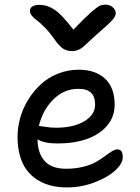

<svg xmlns="http://www.w3.org/2000/svg" viewBox="-20 -838 606 834"><path d="M438 -817.9Q456.5 -817.9 469.7 -806.4Q482.9 -794.9 482.9 -780.8Q482.9 -768.6 469 -752.2Q455.1 -735.8 401.9 -689.9Q385.7 -675.8 366 -657Q346.2 -638.2 338.9 -632.3Q331.5 -626.5 319.8 -621.3Q308.1 -616.2 293 -616.2Q270 -616.2 253.4 -627.2Q236.8 -638.2 216.8 -667Q196.8 -695.8 174.8 -718.3Q152.8 -740.7 139.9 -750Q127 -759.3 118.4 -769.5Q109.9 -779.8 109.9 -791Q109.9 -802.7 120.6 -809.8Q131.3 -816.9 149.9 -816.9Q186 -816.9 218 -795.2Q250 -773.4 298.8 -709Q345.7 -758.3 374 -783.2Q402.3 -808.1 413.6 -813Q424.8 -817.9 438 -817.9ZM272 -23.9Q198.7 -23.9 149.4 -52.7Q100.1 -81.5 78.1 -129.9Q56.2 -178.2 56.2 -244.1Q56.2 -285.2 67.9 -326.7Q79.6 -368.2 102.8 -405.5Q126 -442.9 157.5 -471.9Q189 -501 231.7 -518.1Q274.4 -535.2 321.8 -535.2Q394.5 -535.2 436.3 -496.3Q478 -457.5 478 -382.8Q478 -330.6 445.1 -292Q412.1 -253.4 356.7 -234.1Q301.3 -214.8 231 -214.8Q170.4 -214.8 143.1 -232.9Q143.1 -174.8 172.9 -139.9Q202.6 -105 267.1 -105Q307.1 -105 341.3 -113.5Q375.5 -122.1 397 -134.5Q418.5 -147 435.3 -159.4Q452.1 -171.9 465.6 -180.4Q479 -189 488.8 -189Q502 -189 507.6 -180.7Q513.2 -172.4 513.2 -154.8Q513.2 -127.4 480 -97.2Q446.8 -66.9 389.6 -45.4Q332.5 -23.9 272 -23.9ZM319.8 -452.1Q258.3 -452.1 211.9 -406.2Q165.5 -360.4 148.9 -291Q153.3 -291 176.8 -287.1Q200.2 -283.2 224.1 -283.2Q298.8 -283.2 345.9 -311Q393.1 -338.9 393.1 -383.8Q393.1 -418 375.5 -435.1Q357.9 -452.1 319.8 -452.1Z"/></svg>

Font: Shantell Sans Bouncy
Style: Regular
Weight: 400
Designer: Stephen Nixon, Anya Danilova, Shantell Martin
Foundry: Arrow Type
Version: Version 1.006;[9816181b4]